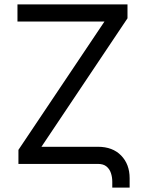

<svg xmlns="http://www.w3.org/2000/svg" viewBox="-20 -747 665 875"><path d="M59.6 -648.9V-727.1H561V-663.6L168.9 -78.1H426.3Q493.2 -78.1 532 -38.3Q570.8 1.5 570.8 65.4V107.9H491.7V81.1Q491.7 60.5 485.6 42Q479.5 23.4 465.3 11.7Q451.2 0 426.3 0H64V-64L456.1 -648.9Z"/></svg>

Font: Sahel VF Regular
Style: Regular
Weight: 400
Foundry: Saber Rastikerdar (saber.rastikerdar@gmail.com)
Version: Version 3.4.0